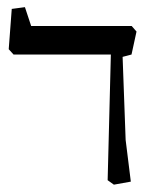

<svg xmlns="http://www.w3.org/2000/svg" viewBox="-20 -501 425 526"><path d="M340.8 -429.7 354 -414.6 340.3 -351.6 315.9 -345.2 324.2 -117.7 338.4 -3.4 292 4.9 274.9 -7.3 283.7 -351.6H17.1L3.9 -366.2L12.2 -476.6L48.3 -481.4L65.4 -429.7Z"/></svg>

Font: Neuton
Style: Regular
Weight: 400
Designer: Brian M Zick
Version: Version 1.3